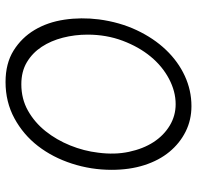

<svg xmlns="http://www.w3.org/2000/svg" viewBox="-29 -674 711 693"><g transform="rotate(-90 326.5 -327.5)"><path d="M60 -280Q60 -354 82.5 -423.5Q105 -493 146 -546Q187 -599 246 -631Q305 -663 377 -663Q444 -663 490.5 -634Q537 -605 565 -558Q593 -511 602 -450.5Q611 -390 603 -326Q593 -251 564 -189.5Q535 -128 493 -84Q451 -40 399 -16Q347 8 290 8Q240 8 198 -13Q156 -34 125 -71.5Q94 -109 77 -162Q60 -215 60 -280ZM122 -329Q114 -269 125 -217.5Q136 -166 160 -129Q184 -92 219.5 -70.5Q255 -49 297 -49Q343 -49 388.5 -73Q434 -97 469 -139.5Q504 -182 526 -240.5Q548 -299 548 -367Q548 -413 537 -456Q526 -499 504 -532.5Q482 -566 448.5 -586Q415 -606 369 -606Q316 -606 273.5 -582Q231 -558 199.5 -518.5Q168 -479 148 -429.5Q128 -380 122 -329Z"/></g></svg>

Font: Josefin Sans
Style: Italic
Weight: 400
Italic angle: -7.5°
Designer: Santiago Orozco
Foundry: Typemade